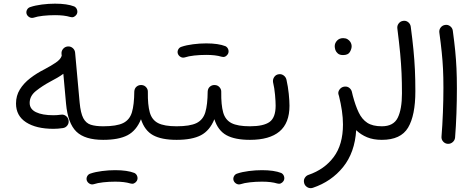

<svg xmlns="http://www.w3.org/2000/svg" viewBox="-20 -740 2564 1036"><path d="M66.4 -181.6Q66.4 -223.6 87.2 -257.3Q107.9 -291 143.1 -318.1Q178.2 -345.2 220.2 -366.2Q252.4 -383.3 279.5 -401.1Q306.6 -418.9 313 -439L312 -449.2Q310.5 -464.4 320.3 -476.1Q330.1 -487.8 345.2 -489.3Q360.4 -490.7 372.1 -481Q383.8 -471.2 385.3 -456.1L409.7 -187Q415 -129.9 429.4 -102.5Q443.8 -75.2 470 -66.9Q496.1 -58.6 536.6 -58.6H537.1Q552.7 -58.6 563 -48.1Q573.2 -37.6 573.2 -22Q573.2 -6.8 563 3.9Q552.7 14.6 537.1 14.6H536.6Q438 14.6 392.1 -29.8Q346.2 -74.2 336.4 -180.2L321.8 -341.8Q306.6 -330.6 288.8 -320.3Q271 -310.1 251.5 -299.8Q208 -276.4 174.1 -249.3Q140.1 -222.2 140.1 -184.6Q140.1 -151.4 174.1 -134.8Q208 -118.2 268.6 -118.2Q287.1 -118.2 309.1 -121.1Q323.7 -123.5 335.9 -114.3Q348.1 -105 350.1 -89.8Q352.5 -75.2 343.3 -63Q334 -50.8 318.8 -48.8Q292.5 -44.9 268.6 -44.9Q175.3 -44.9 120.8 -80.1Q66.4 -115.2 66.4 -181.6ZM123.5 -665Q120.1 -676.8 126 -687.7Q131.8 -698.7 144 -702.1Q169.9 -710.9 205.8 -715.6Q241.7 -720.2 276.9 -720.2Q342.3 -720.2 380.9 -705.1Q392.6 -698.7 396.2 -685.8Q399.9 -672.9 393.1 -661.6Q379.4 -642.1 358.9 -648.4Q327.1 -658.2 276.9 -658.2Q243.2 -658.2 212.2 -654.8Q181.2 -651.4 161.1 -644.5Q148.9 -641.1 138.2 -647.5Q127.4 -653.8 123.5 -665Z M500 -22Q500 -37.6 511 -48.1Q522 -58.6 537.1 -58.6Q608.9 -58.6 644.3 -75.9Q679.7 -93.3 691.9 -134.3Q704.1 -175.3 704.6 -246.1Q705.6 -263.2 717 -272.7Q728.5 -282.2 743.7 -281.2Q759.3 -280.3 769 -268.8Q778.8 -257.3 777.8 -242.7Q776.9 -174.3 788.1 -133.8Q799.3 -93.3 832.8 -75.9Q866.2 -58.6 932.6 -58.6H933.1Q948.7 -58.6 959 -48.1Q969.2 -37.6 969.2 -22Q969.2 -6.8 959 3.9Q948.7 14.6 933.1 14.6H932.6Q851.6 14.6 805.9 -10.5Q760.3 -35.6 740.7 -96.7Q715.8 -35.2 668.2 -10.3Q620.6 14.6 537.1 14.6Q522 14.6 511 3.9Q500 -6.8 500 -22ZM448.2 233.4Q444.8 221.7 450.7 210.7Q456.5 199.7 468.8 196.3Q494.6 187.5 530.5 182.9Q566.4 178.2 601.6 178.2Q667 178.2 705.6 193.4Q717.3 199.7 720.9 212.6Q724.6 225.6 717.8 236.8Q704.1 256.3 683.6 250Q651.9 240.2 601.6 240.2Q567.9 240.2 536.9 243.7Q505.9 247.1 485.8 253.9Q473.6 257.3 462.9 251Q452.1 244.6 448.2 233.4Z M896 -22Q896 -37.6 907 -48.1Q918 -58.6 933.1 -58.6Q1004.9 -58.6 1040.3 -75.9Q1075.7 -93.3 1087.9 -134.3Q1100.1 -175.3 1100.6 -246.1Q1101.6 -263.2 1113 -272.7Q1124.5 -282.2 1139.6 -281.2Q1155.3 -280.3 1165 -268.8Q1174.8 -257.3 1173.8 -242.7Q1172.9 -174.3 1184.1 -133.8Q1195.3 -93.3 1228.8 -75.9Q1262.2 -58.6 1328.6 -58.6H1329.1Q1344.7 -58.6 1355 -48.1Q1365.2 -37.6 1365.2 -22Q1365.2 -6.8 1355 3.9Q1344.7 14.6 1329.1 14.6H1328.6Q1247.6 14.6 1201.9 -10.5Q1156.2 -35.6 1136.7 -96.7Q1111.8 -35.2 1064.2 -10.3Q1016.6 14.6 933.1 14.6Q918 14.6 907 3.9Q896 -6.8 896 -22ZM939.5 -450.7Q936 -462.4 941.9 -473.4Q947.8 -484.4 960 -487.8Q985.8 -496.6 1021.7 -501.2Q1057.6 -505.9 1092.8 -505.9Q1158.2 -505.9 1196.8 -490.7Q1208.5 -484.4 1212.2 -471.4Q1215.8 -458.5 1209 -447.3Q1195.3 -427.7 1174.8 -434.1Q1143.1 -443.8 1092.8 -443.8Q1059.1 -443.8 1028.1 -440.4Q997.1 -437 977.1 -430.2Q964.8 -426.8 954.1 -433.1Q943.4 -439.5 939.5 -450.7Z M1292.5 -22Q1292.5 -37.6 1303.2 -48.1Q1314 -58.6 1329.1 -58.6Q1401.9 -58.6 1434.6 -82Q1467.3 -105.5 1467.3 -169.9Q1467.3 -191.4 1464.1 -228Q1460.9 -264.6 1453.1 -297.4Q1451.2 -312.5 1460 -325Q1468.8 -337.4 1483.9 -339.4Q1498.5 -341.8 1510.7 -332.8Q1522.9 -323.7 1525.9 -309.1Q1534.2 -272.5 1538.1 -233.9Q1542 -195.3 1542 -169.4Q1542 -75.7 1488 -30.5Q1434.1 14.6 1329.1 14.6Q1314 14.6 1303.2 3.9Q1292.5 -6.8 1292.5 -22ZM1240.2 233.4Q1236.8 221.7 1242.7 210.7Q1248.5 199.7 1260.7 196.3Q1286.6 187.5 1322.5 182.9Q1358.4 178.2 1393.6 178.2Q1459 178.2 1497.6 193.4Q1509.3 199.7 1512.9 212.6Q1516.6 225.6 1509.8 236.8Q1496.1 256.3 1475.6 250Q1443.8 240.2 1393.6 240.2Q1359.9 240.2 1328.9 243.7Q1297.9 247.1 1277.8 253.9Q1265.6 257.3 1254.9 251Q1244.1 244.6 1240.2 233.4Z M1807.1 -228Q1802.2 -242.2 1811 -255.4Q1819.8 -268.6 1834.5 -272Q1837.9 -272.9 1841.3 -272.9Q1841.8 -272.9 1842.3 -272.9Q1842.3 -272.9 1842.3 -272.9Q1856 -273.4 1865.7 -265.1Q1875.5 -256.8 1878.4 -245.6Q1881.3 -234.4 1883.8 -223.1Q1897.9 -169.9 1915.5 -133.1Q1933.1 -96.2 1961.9 -77.4Q1990.7 -58.6 2040 -58.6H2040.5Q2056.2 -58.6 2066.4 -48.1Q2076.7 -37.6 2076.7 -22Q2076.7 -6.8 2066.4 3.9Q2056.2 14.6 2040.5 14.6H2040Q1994.6 14.6 1960.9 0.7Q1927.2 -13.2 1901.9 -37.6Q1894.5 83 1831.3 161.4Q1768.1 239.7 1668 273.4Q1651.9 278.3 1638.7 270.5Q1625.5 262.7 1621.6 249.5Q1616.7 232.4 1624.5 220Q1632.3 207.5 1644.5 203.6Q1730.5 174.3 1780.5 107.4Q1830.6 40.5 1830.6 -68.4Q1830.6 -103.5 1825 -142.1Q1819.3 -180.7 1809.1 -222.2Q1808.1 -225.1 1807.1 -228ZM1786.1 -490.7Q1786.1 -507.3 1798.6 -520.8Q1811 -534.2 1831.5 -534.2Q1845.7 -534.2 1855.2 -528.3Q1864.7 -522.5 1870.1 -514.2Q1877.4 -502.9 1877.4 -490.2Q1877.4 -476.1 1867.9 -459.5Q1858.4 -442.9 1831.1 -442.9Q1813 -442.9 1803.2 -451.2Q1793.5 -459.5 1789.6 -470.2Q1786.1 -482.4 1786.1 -490.7Z M2003.9 -22Q2003.9 -37.6 2014.6 -48.1Q2025.4 -58.6 2040.5 -58.6Q2103.5 -58.6 2126.2 -104.7Q2148.9 -150.9 2148.9 -236.3Q2148.9 -294.9 2146.7 -345.2Q2144.5 -395.5 2139.2 -452.4Q2133.8 -509.3 2124 -586.4Q2122.1 -601.6 2131.3 -613.5Q2140.6 -625.5 2155.3 -627.4Q2170.4 -629.9 2182.4 -620.4Q2194.3 -610.8 2196.3 -596.2Q2205.6 -526.9 2210.9 -471.4Q2216.3 -416 2218.8 -363.3Q2221.2 -310.5 2221.2 -247.6Q2221.2 -117.2 2181.9 -51.3Q2142.6 14.6 2040.5 14.6Q2025.4 14.6 2014.6 3.9Q2003.9 -6.8 2003.9 -22Z M2350.6 -564.5Q2348.6 -579.6 2357.9 -591.6Q2367.2 -603.5 2382.3 -605.5Q2397 -607.9 2409.2 -598.4Q2421.4 -588.9 2423.3 -574.2Q2431.6 -512.7 2436.3 -465.3Q2440.9 -418 2443.1 -370.8Q2445.3 -323.7 2445.3 -262.7Q2445.3 -197.8 2442.9 -127.9Q2440.4 -58.1 2435.5 2.4Q2434.1 17.1 2422.4 27.1Q2410.6 37.1 2395.5 36.1Q2380.4 34.7 2370.6 23.2Q2360.8 11.7 2362.3 -3.4Q2367.2 -63.5 2369.9 -133.1Q2372.6 -202.6 2372.6 -266.1Q2372.6 -324.2 2370.4 -368.4Q2368.2 -412.6 2363.5 -458Q2358.9 -503.4 2350.6 -564.5Z"/></svg>

Font: Mikhak Regular
Style: Regular
Weight: 400
Designer: Amin Abedi
Version: Version 3.3